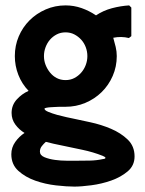

<svg xmlns="http://www.w3.org/2000/svg" viewBox="-20 -525 538 712"><path d="M223 -505Q254 -505 282.5 -495Q311 -485 336 -468Q363 -486 395 -494.5Q427 -503 459 -505L467 -497V-391L458 -384Q430 -391 400 -385Q405 -368 409 -351Q413 -334 413 -317Q413 -278 398 -243.5Q383 -209 357 -183.5Q331 -158 296.5 -143.5Q262 -129 223 -129H201Q198 -129 189 -128.5Q180 -128 170 -127.5Q160 -127 152.5 -125.5Q145 -124 145 -122Q145 -116 159.5 -110Q174 -104 192 -99Q210 -94 226.5 -90.5Q243 -87 248 -86Q276 -80 315.5 -71.5Q355 -63 391.5 -47.5Q428 -32 453.5 -7.5Q479 17 479 55Q479 89 453.5 110.5Q428 132 392.5 144.5Q357 157 319 162Q281 167 256 167Q228 167 188 162.5Q148 158 111 145Q74 132 48 108.5Q22 85 22 47Q22 22 36.5 1.5Q51 -19 71 -32Q51 -44 37 -63Q23 -82 23 -106Q23 -135 42 -156Q61 -177 86 -188Q61 -214 48 -247.5Q35 -281 35 -317Q35 -356 49.5 -390Q64 -424 89.5 -449.5Q115 -475 149.5 -490Q184 -505 223 -505ZM223 -405Q205 -405 190.5 -397.5Q176 -390 165.5 -378Q155 -366 149 -350Q143 -334 143 -317Q143 -300 149 -284.5Q155 -269 165.5 -256Q176 -243 190.5 -235.5Q205 -228 223 -228Q241 -228 255.5 -235.5Q270 -243 281 -255.5Q292 -268 298 -284Q304 -300 304 -317Q304 -334 298 -350Q292 -366 281 -378Q270 -390 255.5 -397.5Q241 -405 223 -405ZM371 60Q371 58 367 56Q363 54 361 53Q326 39 285.5 30.5Q245 22 207 14Q193 11 178.5 8Q164 5 150 1Q142 8 135 17Q128 26 128 37Q128 51 145 58Q162 65 184 68Q206 71 227.5 71Q249 71 258 71H266Q289 71 313.5 70.5Q338 70 361 65Q363 65 367 64Q371 63 371 60Z"/></svg>

Font: RonaldsonGothic
Style: Regular
Weight: 400
Designer: Mr. Robertson for MacKellar, Smiths & Jordan Co. Philadelphia
Foundry: CAT-Fonts Peter Wiegel
Version: Version 1.000